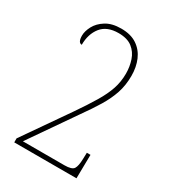

<svg xmlns="http://www.w3.org/2000/svg" viewBox="-177 -819 819 914"><g transform="rotate(30 232.5 -362.0)"><path d="M47 -22 220 -271Q262 -332 289.5 -378Q317 -424 330.5 -464Q344 -504 344 -549Q344 -587 332.5 -621.5Q321 -656 293.5 -677.5Q266 -699 218 -699Q154 -699 123.5 -660.5Q93 -622 93 -563Q72 -563 72 -602Q72 -626 87 -654.5Q102 -683 134.5 -703.5Q167 -724 218 -724Q271 -724 305 -701Q339 -678 355.5 -639.5Q372 -601 372 -553Q372 -501 357.5 -457.5Q343 -414 316 -369.5Q289 -325 251 -272L80 -25H308Q349 -25 359 -40.5Q369 -56 370 -96L371 -130H391L389 0H47Z"/></g></svg>

Font: Noto Serif Sinhala Condensed Thin
Style: Regular
Weight: 100
Width: 3
Designer: Jelle Bosma - Monotype Design Team
Foundry: Monotype Imaging Inc.
Version: Version 2.007; ttfautohint (v1.8.4.7-5d5b)